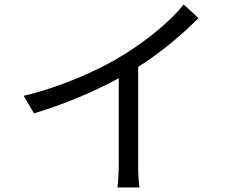

<svg xmlns="http://www.w3.org/2000/svg" viewBox="-20 -801 1040 852"><path d="M795 -781C739 -710 634 -623 532 -560C422 -491 252 -415 85 -376L131 -298C262 -337 400 -395 507 -454V-76C507 -38 504 12 501 31H599C595 11 593 -38 593 -76V-504C696 -569 792 -651 861 -721Z"/></svg>

Font: Noto Sans CJK SC Regular
Style: Regular
Weight: 400
Designer: Ryoko NISHIZUKA (kana & ideographs); Paul D. Hunt (Latin, Greek & Cyrillic); Wenlong ZHANG (bopomofo); Sandoll Communica
Foundry: Adobe Systems Incorporated
Version: Version 1.004;PS 1.004;hotconv 1.0.82;makeotf.lib2.5.63406